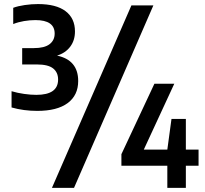

<svg xmlns="http://www.w3.org/2000/svg" viewBox="-20 -834 986 922"><path d="M159 -301.5Q93.5 -301.5 35.5 -318V-396Q64 -387.5 95.8 -383Q127.5 -378.5 154.5 -378.5Q259 -378.5 259 -452Q259 -486.5 235 -505.5Q211 -524.5 157 -524.5H86.5V-603H142.5Q193.5 -603 218 -621.8Q242.5 -640.5 242.5 -673Q242.5 -737.5 150 -737.5Q123.5 -737.5 95.2 -732.8Q67 -728 43.5 -718.5V-796.5Q66 -805 99 -809.8Q132 -814.5 162.5 -814.5Q250 -814.5 295 -780.2Q340 -746 340 -683Q340 -640 317.2 -609.8Q294.5 -579.5 254 -567Q355.5 -545.5 355.5 -445Q355.5 -376.5 305 -339Q254.5 -301.5 159 -301.5ZM229.5 68 611 -808H716.5L335.5 68ZM563 -38V-93.5L721.5 -432H817L670.5 -115.5H783.5L803.5 -263H872.5V-115.5H933.5V-38H872.5V68H783.5V-38Z"/></svg>

Font: Encode Sans SmCnd SmBold
Style: Regular
Weight: 600
Width: 4
Designer: Multiple Designers
Foundry: Impallari Type
Version: Version 3.002; ttfautohint (v1.8.3) -l 8 -r 50 -G 200 -x 14 